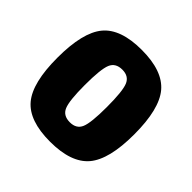

<svg xmlns="http://www.w3.org/2000/svg" viewBox="-141 -631 769 769"><g transform="rotate(45 243.5 -247.0)"><path d="M461 -246Q461 -104 411.5 -45.5Q362 13 243 13Q124 13 75 -45.5Q26 -104 26 -246Q26 -389 75 -448Q124 -507 243 -507Q362 -507 411.5 -448Q461 -389 461 -246ZM244 -396Q206 -396 193.5 -366Q181 -336 181 -246Q181 -158 193.5 -128Q206 -98 244 -98Q281 -98 293.5 -127.5Q306 -157 306 -246Q306 -336 293.5 -366Q281 -396 244 -396Z"/></g></svg>

Font: exo2condensed_b
Style: Bold
Weight: 700
Width: 3
Designer: Natanael Gama
Version: Version 1.001;PS 001.001;hotconv 1.0.70;makeotf.lib2.5.58329